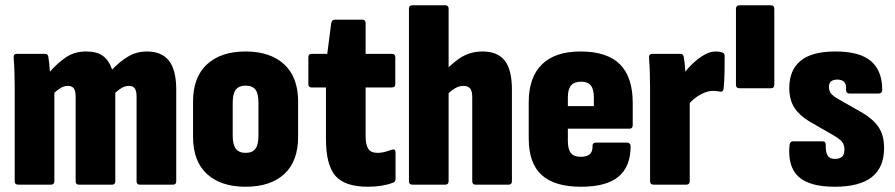

<svg xmlns="http://www.w3.org/2000/svg" viewBox="-20 -703 3409 731"><path d="M49 0Q36 0 36 -13V-368Q36 -401 35 -430.5Q34 -460 32 -483Q31 -498 44 -498H152Q162 -498 164 -487Q166 -476 167.5 -460.5Q169 -445 170 -430Q198 -462 230.5 -484.5Q263 -507 309 -507Q349 -507 372 -490Q395 -473 407 -438Q434 -467 466.5 -487Q499 -507 539 -507Q596 -507 623.5 -471.5Q651 -436 651 -362V-13Q651 0 639 0H512Q500 0 500 -13V-336Q500 -357 493 -366.5Q486 -376 470 -376Q457 -376 444.5 -369Q432 -362 419 -350V-13Q419 0 407 0H280Q268 0 268 -13V-336Q268 -357 261 -366.5Q254 -376 238 -376Q225 -376 212.5 -369Q200 -362 187 -350V-13Q187 0 174 0Z M915 8Q821 8 768 -40.5Q715 -89 715 -182V-317Q715 -409 768 -458Q821 -507 915 -507Q1009 -507 1062 -458Q1115 -409 1115 -317V-182Q1115 -89 1062.5 -40.5Q1010 8 915 8ZM915 -121Q941 -121 952.5 -136.5Q964 -152 964 -187V-311Q964 -347 952.5 -362Q941 -377 915 -377Q890 -377 878 -362Q866 -347 866 -311V-187Q866 -152 878 -136.5Q890 -121 915 -121Z M1381 8Q1293 8 1257 -33.5Q1221 -75 1221 -174V-370H1166Q1154 -370 1154 -383V-485Q1154 -498 1166 -498H1226L1241 -615Q1244 -628 1254 -628H1360Q1372 -628 1372 -615V-498H1471Q1485 -498 1485 -485V-383Q1485 -370 1471 -370H1372V-185Q1372 -152 1382 -136.5Q1392 -121 1418 -121Q1430 -121 1442.5 -124Q1455 -127 1471 -133Q1486 -138 1486 -122V-22Q1486 -10 1475 -7Q1457 0 1432.5 4Q1408 8 1381 8Z M1790 0Q1778 0 1778 -13V-333Q1778 -356 1770 -366Q1762 -376 1744 -376Q1727 -376 1711 -366Q1695 -356 1679 -340L1660 -415Q1688 -452 1727.5 -479.5Q1767 -507 1817 -507Q1874 -507 1901.5 -472.5Q1929 -438 1929 -362V-13Q1929 0 1917 0ZM1550 0Q1537 0 1537 -13V-670Q1537 -683 1550 -683H1675Q1688 -683 1688 -670V-13Q1688 0 1675 0Z M2192 8Q2091 8 2042 -37Q1993 -82 1993 -176V-314Q1993 -408 2043 -457.5Q2093 -507 2190 -507Q2291 -507 2340 -458.5Q2389 -410 2389 -311V-227Q2389 -213 2376 -213H2142V-166Q2142 -135 2153.5 -120.5Q2165 -106 2191 -106Q2214 -106 2225.5 -116Q2237 -126 2236 -149Q2236 -160 2249 -160H2368Q2379 -160 2381 -147Q2381 -69 2335 -30.5Q2289 8 2192 8ZM2142 -299H2241V-332Q2241 -363 2229.5 -377.5Q2218 -392 2193 -392Q2166 -392 2154 -377.5Q2142 -363 2142 -332Z M2468 0Q2455 0 2455 -13V-368Q2455 -401 2454 -430Q2453 -459 2451 -483Q2450 -498 2463 -498H2571Q2581 -498 2583 -487Q2586 -471 2588 -448Q2590 -425 2591 -405L2606 -359V-13Q2606 0 2593 0ZM2595 -298 2584 -423Q2600 -445 2620 -463.5Q2640 -482 2662 -494.5Q2684 -507 2706 -507Q2713 -507 2719 -506Q2725 -505 2730 -503Q2736 -501 2737.5 -497Q2739 -493 2739 -487Q2739 -461 2738.5 -428Q2738 -395 2735 -366Q2734 -353 2723 -354Q2717 -355 2710 -356Q2703 -357 2695 -357Q2679 -357 2661.5 -350Q2644 -343 2627 -330Q2610 -317 2595 -298Z M2796 -367Q2782 -367 2782 -380V-669Q2782 -683 2796 -683H2914Q2928 -683 2928 -669V-380Q2928 -367 2914 -367Z M3158 8Q3061 8 3019.5 -31Q2978 -70 2986 -151Q2988 -165 2999 -165H3112Q3124 -165 3124 -150Q3123 -124 3131 -111Q3139 -98 3158 -98Q3177 -98 3186 -106.5Q3195 -115 3195 -134Q3195 -152 3185.5 -163.5Q3176 -175 3153 -188L3061 -241Q3024 -263 3004.5 -293Q2985 -323 2985 -368Q2985 -436 3028 -471.5Q3071 -507 3160 -507Q3254 -507 3296.5 -470Q3339 -433 3339 -360Q3338 -347 3326 -347H3214Q3207 -347 3204 -351Q3201 -355 3201 -362Q3203 -381 3194.5 -390.5Q3186 -400 3168 -400Q3152 -400 3144 -393Q3136 -386 3136 -372Q3136 -357 3144 -347Q3152 -337 3173 -325L3261 -275Q3304 -250 3325 -219Q3346 -188 3346 -139Q3346 -66 3299.5 -29Q3253 8 3158 8Z"/></svg>

Font: Sofia Sans Condensed Black
Style: Regular
Weight: 900
Designer: Botio Nikoltchev, Ani Petrova
Foundry: lettersoup
Version: Version 4.101